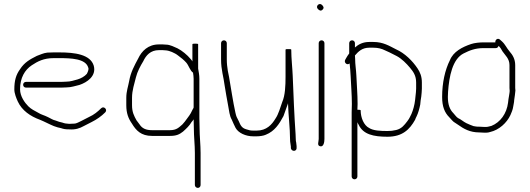

<svg xmlns="http://www.w3.org/2000/svg" viewBox="-20 -673 2587 938"><path d="M107 -245H280C288 -245 296.3 -245.3 305 -246C328.3 -246 349.1 -253.8 368 -258C404.8 -270.3 451.9 -301.1 438 -352C421.5 -407.2 345 -417 270 -417H242C231.3 -417 221 -416.7 211 -416C190 -413.4 177.2 -405.7 160 -400C125 -382.5 99.2 -367.8 78 -335C58.3 -307.7 50 -280.1 50 -236C50 -216.8 59.9 -192.3 67 -177C87.5 -133 128.1 -105 175 -88C195.7 -79.7 223 -65 243 -57L261 -51L278 -47C291.3 -42.6 298.7 -41 317 -41C349.3 -38.7 369.1 -46 389 -57L428 -77C453.3 -89.6 475.3 -105.3 494 -124C507.3 -137.3 487.3 -157.3 474 -144C457.7 -127.7 438.5 -112 416 -102L377 -82C365.9 -77.6 355.4 -69 341 -69C333.7 -68.3 326 -68 318 -68C302.2 -69.3 297 -69.5 285 -74L269 -78C263 -80 257.3 -82 252 -84C235.3 -88.2 232.6 -92.2 214 -101C194.3 -110.8 182.6 -112.2 167 -122C148.7 -132.2 132.5 -139.5 118.5 -153.5C101 -171 78 -202.4 78 -237C78 -292.9 101.2 -331.5 135 -354C163.9 -373.2 193.6 -389 242 -389H270C326.2 -389 398.5 -386.8 411 -343C415.5 -333.9 407.6 -318.6 404 -312C393.6 -299.8 375 -289.6 359 -285C342.3 -280.8 325.1 -274 303 -274C295 -273.3 287.3 -273 280 -273H107C99.1 -273 93 -266.9 93 -259C93 -251.1 99.1 -245 107 -245Z M920 -373 948 -351V-456C948 -460.3 920 -461.3 920 -457ZM926 -148C925.3 -146.7 925 -145.7 925 -145L920 -136L912 -120C902.9 -104 892.9 -93.8 883 -79L871 -65C853.5 -50 842.6 -37 810 -37H723C693.2 -37 674.4 -45.6 662 -65L647 -85C635 -106.7 625 -125.1 625 -159V-195C625 -233 636.6 -262.8 644 -295C651 -323.1 665.9 -351 680 -374C693.2 -402.5 715.5 -428 756 -428H775C779.7 -428 784.3 -427.7 789 -427C797.1 -427 813.6 -422.2 820 -419C833.5 -412.3 838.4 -411 851 -401C864.1 -391.8 879.4 -379 890 -367C902.1 -353.2 908.6 -327.6 923 -318C924.4 -309.5 926 -297.7 926 -288ZM932 74V231C932 238.7 939 245 946.5 245C954 245 960 238.7 960 231V74C960 33.8 955 -6.8 955 -49C954.3 -64.3 954 -79.7 954 -95V-288C954 -307.1 950.6 -322.3 948 -338V-457C948 -461.3 920 -460.3 920 -456V-373C917.3 -377.7 914.3 -381.7 911 -385C895.5 -403.9 869.3 -425.9 847 -437C832.7 -443.1 811.1 -455 791 -455C785.7 -455.7 780.3 -456 775 -456H756C703.8 -456 672.1 -423.6 655 -387C637.3 -354.1 618.1 -319.3 611 -277C606.2 -250.4 597 -227.3 597 -195V-159C597 -119.5 607.3 -93.9 624 -70C644.5 -35.8 669 -9 723 -9H810C841.1 -9 856.4 -16 874 -30C889.7 -44 905.5 -58.7 916 -77C919.3 -80.3 922.7 -84.7 926 -90C926 -76 926.3 -62 927 -48C927 -6 932 34.4 932 74Z M1060 -462V-383C1060 -330.7 1072 -299.7 1078 -252L1085.5 -207C1087.8 -193 1090.7 -177.3 1094 -160C1099.4 -131.7 1101.3 -106.9 1112 -89C1116.7 -78.3 1125.9 -57 1131 -48C1144.5 -23.7 1179.9 -7 1217 -7H1234C1248.1 -7 1268.3 -9.7 1279 -15C1321.5 -32 1343.9 -66.5 1365 -106C1371.5 -122.2 1379.7 -149.3 1386 -165C1386 -166.3 1386.3 -167.7 1387 -169C1388.9 -108.3 1397 -46.6 1397 7C1397 15 1397.7 22.3 1399 29L1401 43V51C1402.2 58.2 1408.5 64 1416.5 64C1423.8 64 1430.3 56.9 1429 49V41L1427 23C1425.7 19 1425 13.7 1425 7C1425 -0.3 1424.7 -8.7 1424 -18C1417.8 -105.1 1413.6 -212.2 1410 -303C1408.4 -342.4 1403 -389 1403 -427V-430C1403 -432.7 1398.3 -433.7 1389 -433C1379.7 -433.7 1375 -432.7 1375 -430V-298C1375 -254.7 1373.1 -206.7 1359 -175C1349.5 -148.8 1340.7 -115.1 1326 -94C1308 -64 1282.1 -35 1234 -35H1217C1202.3 -35 1199.5 -36.6 1184 -41C1161.6 -47.1 1155.3 -60.2 1147 -80L1136 -102C1134 -106.7 1132 -113.7 1130 -123C1118.1 -176.5 1108.8 -241.2 1099 -297L1093 -327C1090.2 -345 1088 -362 1088 -383V-462C1088 -469.9 1081.9 -476 1074 -476C1066.1 -476 1060 -469.9 1060 -462Z M1537 -462V6C1537 19.9 1527.8 37.2 1543.5 41.5C1561.2 46.3 1565 20.9 1565 6V-462C1565 -469.9 1558.9 -476 1551 -476C1543.1 -476 1537 -469.9 1537 -462ZM1533 -629C1539.6 -622.4 1547 -617 1556 -626C1565 -635 1559.6 -642.4 1553 -649C1539.7 -662.3 1519.7 -642.3 1533 -629Z M1686 -462V-412C1680 -404 1675 -396.3 1671 -389L1666 -380C1660 -367.1 1675.4 -352.2 1688 -363C1690.2 -342.8 1692 -325.1 1693 -302C1694.9 -256.5 1699 -211.1 1699 -165C1698.3 -151 1698 -137.3 1698 -124V189C1698 196.9 1704.1 203 1712 203C1719.9 203 1726 196.9 1726 189V-76C1727.3 -72 1729.3 -68 1732 -64C1753.9 -16.5 1804 -5 1873 -5C1945.5 -5 1981.4 -40.1 2008 -88C2010 -94 2012.3 -99.3 2015 -104C2023.1 -120.3 2029 -142.1 2033 -162L2035 -182L2038 -201C2039.2 -213.5 2041 -227.4 2041 -240V-270C2041 -299.9 2032.1 -320.4 2020 -338.5C1995.1 -375.9 1957.6 -413.1 1915 -432C1882.4 -448.3 1852.7 -468 1804 -468H1784C1753.1 -468 1731.5 -456.5 1714 -441V-462C1714 -469.9 1707.9 -476 1700 -476C1692.1 -476 1686 -469.9 1686 -462ZM1784 -440H1804C1827.5 -440 1844.7 -435.1 1861 -427L1883 -417C1897.1 -409.9 1906 -405.7 1918.5 -399C1942.5 -386.2 1965.9 -362.5 1983 -342C1999.2 -322.5 2013 -303.7 2013 -270V-240C2013 -227.8 2011.2 -216 2010 -204L2008 -185C2005.2 -159.8 1998.4 -135.5 1990 -116L1982 -100C1980 -95.3 1976 -89 1970 -81C1955 -61.4 1942.3 -44.6 1916 -38L1894 -34C1886.7 -33.3 1879.7 -33 1873 -33C1839.8 -33 1803.5 -34.3 1783 -48C1757.9 -60.5 1742 -97.6 1742 -134C1742 -136 1736.7 -137 1726 -137C1726 -145.7 1726.3 -155 1727 -165C1727 -212.2 1722.9 -257 1721 -303.5C1719.8 -332.6 1715 -357.5 1715 -386C1714.3 -392 1714 -397.3 1714 -402C1730.7 -421.4 1749.3 -440 1784 -440Z M2498 -231C2497.3 -235 2497 -239 2497 -243V-355C2497 -384 2484.3 -404.9 2470 -421C2454.8 -438.3 2448.9 -455.8 2432 -471L2423 -479C2412.7 -489.3 2398.1 -479.4 2400 -466H2343C2322 -466 2298.1 -463.4 2282 -458C2238 -443.3 2194.7 -420.7 2178 -379C2154.3 -331.7 2140 -269.3 2140 -199C2140 -152.9 2151.9 -123.1 2175 -100C2184.8 -90.2 2192.4 -78.3 2205 -72L2217 -64C2244.9 -44.1 2275.1 -26 2322 -26C2331.3 -25.3 2338.3 -25 2343 -25H2357C2362.3 -25 2368 -26 2374 -28C2418.5 -37.9 2456 -73.1 2473.5 -110.5C2477.8 -119.8 2485.8 -139 2487 -151C2488.4 -160.9 2492 -173.5 2492 -184C2493.1 -193.1 2498 -222.2 2498 -231ZM2464 -188C2464 -186 2463.3 -180.3 2462 -171C2455.4 -117.9 2424.1 -75.3 2381 -58C2374.3 -56.9 2364.3 -53 2357 -53H2343C2338.3 -53 2331.7 -53.3 2323 -54C2314.3 -54 2308.3 -54.3 2305 -55L2293 -57C2284.8 -59.7 2265.5 -67.7 2258 -71.5C2243.3 -78.8 2232.9 -89.4 2218 -96C2208.6 -101.7 2203.1 -111.9 2195 -120C2176.9 -138.1 2168 -162.9 2168 -199.5C2168 -207.8 2168.3 -216.3 2169 -225C2174.3 -299.2 2190.3 -384.6 2245 -412C2273.6 -426.3 2300.7 -438 2343 -438H2402C2408.7 -438 2413.3 -441.7 2416 -449C2424.8 -440.2 2428.8 -433.1 2435 -422C2447.7 -402.9 2469 -386.9 2469 -355V-243C2469 -238.3 2469.3 -233.7 2470 -229C2470 -220.6 2464.8 -194.6 2464 -188Z"/></svg>

Font: HoneyBee
Style: XLit
Weight: 200
Foundry: Cannot Into Space Fonts
Version: Version 0.89